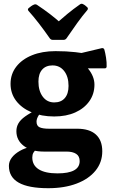

<svg xmlns="http://www.w3.org/2000/svg" viewBox="-20 -782 601 1025"><path d="M445.7 -743.4Q452.1 -737 446.7 -728.8Q420.4 -698.4 392.3 -659.2Q364.2 -620.1 334.6 -576.7Q328.6 -569.1 319 -569.1H261.9Q252.3 -569.1 246.3 -576.7Q217 -618.9 187.7 -656.8Q158.4 -694.7 131.6 -724.5Q125.8 -732.7 133 -738.7Q139 -744 146.3 -749.1Q153.6 -754.3 160.5 -757Q169.5 -761.4 177.7 -756Q215.4 -731 246.8 -706.9Q278.2 -682.8 306.3 -657.3H280.8Q308.8 -682.2 340.1 -708Q371.4 -733.8 407.1 -758.8Q415.3 -764.6 423.7 -759.6Q429.6 -756.9 435 -752.6Q440.3 -748.3 445.7 -743.4ZM237.6 222.7Q132 222.7 79.8 193.1Q27.5 163.5 27.5 103.4Q27.5 80.3 42.7 59.9Q57.9 39.6 85.4 23.8Q112.9 7.9 148.8 0.8L176.4 13.6Q164.2 22.6 158.3 33.3Q152.4 44 152.4 58.7Q152.4 100.3 187 122Q221.6 143.6 286.6 143.6Q405.3 143.6 405.3 78.2Q405.3 51.6 386.6 39.4Q367.9 27.2 335.1 27.2H213.7Q146.9 27.2 107.2 -2.9Q67.5 -33 67.5 -81.7Q67.5 -104.5 78.4 -123.5Q89.3 -142.5 114.4 -160.5Q139.4 -178.4 179.7 -198.1L220 -199.1Q200.2 -187.4 187.6 -168Q175 -148.7 175 -132.8Q175 -109.8 191.8 -102.3Q208.6 -94.8 242.6 -94.8H391.9Q457.8 -94.8 491.9 -63.8Q526 -32.9 526 25.5Q526 84.6 490 129Q454 173.4 389.1 198Q324.2 222.7 237.6 222.7ZM269.6 -235.2Q306 -235.2 325.9 -258.3Q345.9 -281.4 345.9 -323.5Q345.9 -373 322.5 -402.9Q299.2 -432.8 260.4 -432.8Q224.9 -432.8 205.1 -410.4Q185.2 -388 185.2 -346.4Q185.2 -296.8 208.2 -266Q231.1 -235.2 269.6 -235.2ZM362.8 -481.9Q418.1 -456 451.2 -414.6Q484.2 -373.1 484.2 -330.2Q484.2 -280.3 457 -241.8Q429.9 -203.3 381.9 -181.8Q333.9 -160.2 269.3 -160.2Q201.1 -160.2 148.3 -182.6Q95.5 -204.9 65.9 -244.1Q36.3 -283.3 36.3 -334.4Q36.3 -386.6 66.8 -426Q97.2 -465.4 151.2 -487.2Q205.2 -509 276.4 -509Q334.8 -509 381.8 -503.6Q428.7 -498.1 480.1 -490.6L390.8 -493.4L523.7 -525Q533.3 -526.6 537.1 -517.4Q542.1 -499.5 546.1 -474.4Q550.1 -449.3 549.3 -426.7Q548.6 -417.1 539.2 -417.1H363Z"/></svg>

Font: Hahmlet
Style: Regular
Weight: 400
Designer: Minjoo Ham & Mark Frömberg
Foundry: hypertype
Version: Version 1.002